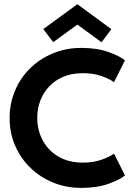

<svg xmlns="http://www.w3.org/2000/svg" viewBox="-20 -906 680 938"><path d="M385 -111.5Q437 -111.5 477.5 -126.2Q518 -141 537 -155.5L590.5 -49Q567.5 -29 511.2 -8.5Q455 12 377 12Q304 12 240.5 -13.8Q177 -39.5 129 -85.8Q81 -132 54 -194.2Q27 -256.5 27 -329Q27 -401.5 53.8 -464.2Q80.5 -527 128.5 -573.5Q176.5 -620 240.2 -646Q304 -672 377 -672Q455 -672 511.2 -651.5Q567.5 -631 590.5 -611L537 -504.5Q518 -519 477.5 -533.8Q437 -548.5 385 -548.5Q332 -548.5 290.8 -531.5Q249.5 -514.5 220.8 -484.2Q192 -454 177 -414.5Q162 -375 162 -330.5Q162 -285.5 177 -245.8Q192 -206 220.8 -175.8Q249.5 -145.5 290.8 -128.5Q332 -111.5 385 -111.5ZM240 -700 191.5 -764 358 -885.5 524 -763.5 476 -699.5 358 -786Z"/></svg>

Font: League Spartan Thin SemiBold
Style: Regular
Weight: 600
Version: Version 2.002